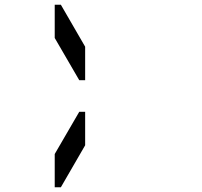

<svg xmlns="http://www.w3.org/2000/svg" viewBox="-20 -907 856 814"><path d="M341 -567H316L212 -746V-887H238L341 -709ZM341 -291 238 -113H212V-254L316 -433H341Z"/></svg>

Font: DSEG14 Classic
Style: Regular
Weight: 400
Designer: Keshikan(Twitter:@keshinomi_88pro)
Version: Version 0.46